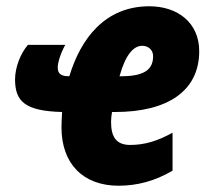

<svg xmlns="http://www.w3.org/2000/svg" viewBox="-20 -582 662 612"><path d="M358 10C417 10 474 -5 530 -38V-159C483 -133 442 -120 395 -120C352 -120 334 -144 334 -193C334 -202 335 -214 337 -225H347C513 -225 615 -291 615 -419C615 -509 547 -562 456 -562C314 -562 237 -458 201 -339C178 -339 164 -344 164 -367C164 -380 171 -408 188 -439H69C45 -411 28 -367 28 -329C28 -260 58 -228 178 -225C177 -208 176 -192 176 -176C176 -60 245 10 358 10ZM361 -339C380 -408 406 -436 433 -436C453 -436 468 -423 468 -403C468 -367 449 -339 368 -339Z"/></svg>

Font: Noto Sans UI Condensed Black
Style: Italic
Weight: 900
Width: 3
Italic angle: -192°
Designer: Monotype Design Team
Foundry: Monotype Imaging Inc.
Version: Version 1.901